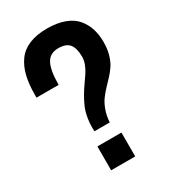

<svg xmlns="http://www.w3.org/2000/svg" viewBox="-193 -888 870 983"><g transform="rotate(-30 242.0 -396.5)"><path d="M246.1 -676.8Q195.3 -676.8 174.6 -637.2Q153.8 -597.7 153.8 -513.2H22.9V-527.8Q22.9 -591.8 34.2 -638.9Q45.4 -686 70.8 -721.4Q96.2 -756.8 140.1 -774.9Q184.1 -793 246.1 -793Q305.7 -793 349.1 -776.6Q392.6 -760.3 416.7 -731Q440.9 -701.7 451.9 -666.5Q462.9 -631.3 462.9 -588.9Q462.9 -548.3 453.6 -515.6Q444.3 -482.9 429.7 -460.7Q415 -438.5 396.7 -418.9Q378.4 -399.4 359.9 -379.9Q341.3 -360.4 325.4 -338.9Q309.6 -317.4 298.1 -285.9Q286.6 -254.4 284.2 -215.8H193.8Q191.4 -254.9 197.3 -290.8Q203.1 -326.7 215.1 -354Q227.1 -381.3 241.9 -406.2Q256.8 -431.2 272.2 -452.6Q287.6 -474.1 300.5 -493.9Q313.5 -513.7 321.8 -535.4Q330.1 -557.1 330.1 -578.1Q330.1 -627 311.3 -651.9Q292.5 -676.8 246.1 -676.8ZM310.1 -141.1V0H168V-141.1Z"/></g></svg>

Font: Cooper Hewitt
Style: Semibold
Weight: 709
Designer: Village Type and Design LLC
Foundry: Cooper Hewitt Smithsonian Design Museum
Version: 1.000